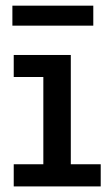

<svg xmlns="http://www.w3.org/2000/svg" viewBox="-20 -668 395 688"><path d="M135.3 -22V-471H233.7V-22ZM29.2 0V-79.4H340.9V0ZM29.2 -392.1V-471H210.6V-392.1ZM314.3 -647.7V-576.1H24.4V-647.7Z"/></svg>

Font: BioRhyme ExtraBold
Style: Regular
Weight: 800
Designer: Aoife Mooney
Foundry: Aoife Mooney Type
Version: Version 1.600;gftools[0.9.33]